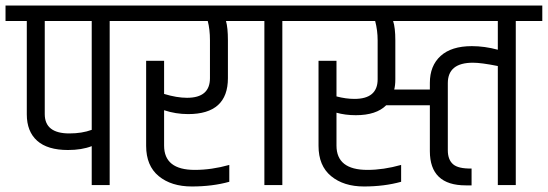

<svg xmlns="http://www.w3.org/2000/svg" viewBox="-44 -670 1983 695"><path d="M288 -594H118V-257Q118 -187 207 -187Q253 -187 288 -200ZM288 0V-141Q252 -127 202 -127Q128 -127 90.5 -160.5Q53 -194 53 -256V-594H-24V-650H449V-594H353V0Z M716 -524Q716 -564 708 -594H401V-650H865V-594H774Q781 -570 781 -524V-387Q781 -257 637 -257Q592 -257 550 -271V-143Q550 -55 661 -55Q722 -55 786 -73V-12Q725 5 650.5 5Q576 5 530.5 -32.5Q485 -70 485 -142V-450H550V-330Q596 -316 633 -316Q716 -316 716 -387Z M913 -594H817V-650H1074V-594H978V0H913Z M1323 -524Q1323 -560 1314 -594H1026V-650H1919V-594H1823V0H1758V-431Q1698 -443 1668 -443Q1577 -443 1577 -369V-126Q1577 -92 1596 -75.5Q1615 -59 1663 -60V1H1642Q1512 1 1512 -123V-289H1354Q1318 -253 1244 -253Q1206 -253 1174 -262V-143Q1174 -55 1286 -55Q1344 -55 1408 -73V-12Q1347 5 1273.5 5Q1200 5 1154.5 -32.5Q1109 -70 1109 -142V-450H1174V-321Q1208 -312 1239 -312Q1323 -312 1323 -383ZM1758 -594H1379Q1387 -570 1387 -524V-383Q1387 -361 1383 -346H1512V-370Q1512 -432 1551 -467.5Q1590 -503 1664 -503Q1710 -503 1758 -490Z"/></svg>

Font: Khand
Style: Regular
Weight: 400
Designer: Devanagari: Sanchit Sawaria, Jyotish Sonowal; Latin: Satya Rajpurohit
Foundry: Indian Type Foundry
Version: Version 1.100;PS 1.0;hotconv 1.0.78;makeotf.lib2.5.61930; tt